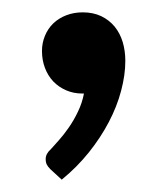

<svg xmlns="http://www.w3.org/2000/svg" viewBox="-20 -152 270 311"><path d="M113.5 -0.5Q99 -0.5 87 -5.8Q75 -11 66.2 -20.2Q57.5 -29.5 52.8 -42Q48 -54.5 48 -69.5Q48 -82.5 52.8 -94Q57.5 -105.5 66.2 -114Q75 -122.5 87.2 -127.2Q99.5 -132 114 -132Q131 -132 144 -125.8Q157 -119.5 165.8 -108.8Q174.5 -98 178.8 -83.8Q183 -69.5 183 -53.5Q183 -30.5 176.2 -5Q169.5 20.5 156.2 45.8Q143 71 123.8 95Q104.5 119 80 139L61.5 122Q57.5 118 55.8 114.5Q54 111 54 105.5Q54 97 62.5 89.5Q67.5 84 75.5 75Q83.5 66 91.5 54.5Q99.5 43 106.2 29Q113 15 116 -0.5Z"/></svg>

Font: LatoLatin Semibold
Style: Regular
Weight: 600
Designer: Lukasz Dziedzic with Adam Twardoch and Botio Nikoltchev
Foundry: tyPoland Lukasz Dziedzic
Version: Version 2.015; 2015-08-06; http://www.latofonts.com/